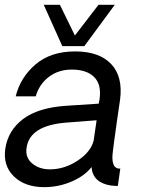

<svg xmlns="http://www.w3.org/2000/svg" viewBox="-24 -770 586 795"><path d="M233.9 -579.1 157.2 -750H224.1L286.1 -623L383.8 -750H451.2L325.2 -579.1ZM159.2 4.9Q79.1 4.9 33.4 -39.6Q-12.2 -84 -2 -154.8Q9.3 -230 71.5 -277.1Q133.8 -324.2 250 -332L384.8 -340.8L388.2 -358.9Q397 -419.9 366 -450.9Q335 -481.9 272.9 -481.9Q217.8 -481.9 178 -451.4Q138.2 -420.9 124 -371.1H41Q60.1 -449.2 123 -503.2Q186 -557.1 287.1 -557.1Q387.2 -557.1 436.5 -504.6Q485.8 -452.1 473.1 -356.9Q467.3 -316.9 460.2 -268.6Q453.1 -220.2 448.5 -184.1Q443.8 -147.9 443.8 -147Q432.6 -69.8 474.1 -71.8L463.9 0Q451.7 0 434.1 -2Q359.9 -14.2 355 -78.1Q327.1 -42 273.2 -18.6Q219.2 4.9 159.2 4.9ZM182.1 -68.8Q243.2 -68.8 297.6 -105Q352.1 -141.1 363.8 -188L376 -272L249 -262.2Q98.1 -250 85.9 -157.2Q80.1 -117.2 109.6 -93Q139.2 -68.8 182.1 -68.8Z"/></svg>

Font: Oakes Grotesk
Style: Italic
Weight: 400
Designer: Samuel Oakes
Foundry: Samuel Oakes
Version: Version 1.0 | wf-rip DC20170320